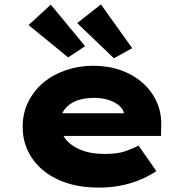

<svg xmlns="http://www.w3.org/2000/svg" viewBox="-20 -843 847 873"><path d="M429 10Q324 10 246 -25.5Q168 -61 125.5 -124Q83 -187 83 -266Q83 -329 108.5 -380Q134 -431 177.5 -467.5Q221 -504 280 -524Q339 -544 404 -544Q472 -544 528.5 -524Q585 -504 627 -467.5Q669 -431 692 -381Q715 -331 713 -270L712 -225H202L179 -328H563L545 -301V-320Q543 -344 524 -361Q505 -378 475 -388Q445 -398 408 -398Q364 -398 329.5 -385.5Q295 -373 274.5 -346.5Q254 -320 254 -281Q254 -242 278 -211Q302 -180 347.5 -161.5Q393 -143 457 -143Q515 -143 551.5 -156Q588 -169 610 -181L691 -65Q652 -39 609.5 -22.5Q567 -6 522.5 2Q478 10 429 10ZM498 -578 331 -738 439 -823 581 -624ZM290 -582 110 -729 211 -822 367 -633Z"/></svg>

Font: Lexend Mega ExtraBold
Style: Regular
Weight: 800
Designer: Bonnie Shaver-Troup, Thomas Jockin
Foundry: Lexend
Version: Version 1.007